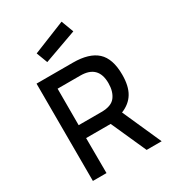

<svg xmlns="http://www.w3.org/2000/svg" viewBox="-223 -1067 1065 1185"><g transform="rotate(-30 309.5 -474.0)"><path d="M354 -250H179L180 0H83L82 -694H341Q456 -694 512 -643Q568 -592 568 -477Q568 -397 539 -348.5Q510 -300 450 -276L573 0H466ZM468 -475Q468 -602 341 -602H179V-342H342Q412 -342 440 -378.5Q468 -415 468 -475ZM407 -948 440 -860 206 -776 176 -855Z"/></g></svg>

Font: Panefresco 600wt
Style: Regular
Weight: 600
Designer: Campivisivi
Foundry: Campivisivi & Chank Co
Version: Version 1.001